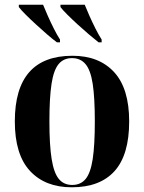

<svg xmlns="http://www.w3.org/2000/svg" viewBox="-20 -786 613 816"><path d="M285 10Q172 10 107.5 -59.5Q43 -129 43 -270Q43 -549 288 -549Q401 -549 465 -479.5Q529 -410 529 -270Q529 -128 467 -59Q405 10 285 10ZM287 0Q323 0 344 -25.5Q365 -51 374 -110Q383 -169 383 -270Q383 -371 374 -429.5Q365 -488 343.5 -513.5Q322 -539 286 -539Q250 -539 229 -513.5Q208 -488 199 -429.5Q190 -371 190 -270Q190 -169 199.5 -110Q209 -51 230 -25.5Q251 0 287 0ZM222 -606Q203 -620 179.5 -640.5Q156 -661 132 -683Q108 -705 88.5 -724.5Q69 -744 60 -756V-766H163Q171 -746 183 -719Q195 -692 208.5 -665Q222 -638 235 -618V-606ZM399 -606Q381 -620 357 -640.5Q333 -661 309 -683Q285 -705 265.5 -724.5Q246 -744 237 -756V-766H340Q348 -746 360 -719Q372 -692 385.5 -665Q399 -638 412 -618V-606Z"/></svg>

Font: Noto Serif Display SemiCondensed
Style: Bold
Weight: 700
Width: 4
Designer: Monotype Design Team
Foundry: Monotype Imaging Inc.
Version: Version 2.009